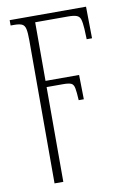

<svg xmlns="http://www.w3.org/2000/svg" viewBox="-87 -590 598 884"><g transform="rotate(-10 211.5 -148.0)"><path d="M95 -430Q95 -465 91 -482.5Q87 -500 74.5 -505.5Q62 -511 38 -511H22V-536H379L381 -388H356L354 -437Q352 -467 347.5 -481.5Q343 -496 329.5 -501Q316 -506 289 -506H136V-232H293L295 -118H271Q269 -156 265.5 -174.5Q262 -193 250.5 -198Q239 -203 213 -203H136V240H95Z"/></g></svg>

Font: Noto Serif Condensed ExtraLight
Style: Regular
Weight: 200
Width: 3
Designer: Monotype Design Team
Foundry: Monotype Imaging Inc.
Version: Version 2.013; ttfautohint (v1.8.4.7-5d5b)